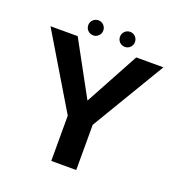

<svg xmlns="http://www.w3.org/2000/svg" viewBox="-141 -909 956 1026"><g transform="rotate(20 337.5 -396.0)"><path d="M264 0H406V-257L656 -675H501.5L336 -370H335L168.5 -675H14L264 -257.5ZM244.5 -707Q262 -707 274.5 -719.5Q287 -732 287 -749.5Q287 -767.5 274.5 -780Q262 -792.5 244.5 -792.5Q226.5 -792.5 214 -780Q201.5 -767.5 201.5 -749.5Q201.5 -732 214 -719.5Q226.5 -707 244.5 -707ZM424.5 -707Q442.5 -707 454.8 -719.5Q467 -732 467 -749.5Q467 -767.5 454.8 -780Q442.5 -792.5 424.5 -792.5Q407 -792.5 394.5 -780Q382 -767.5 382 -749.5Q382 -732 394.2 -719.5Q406.5 -707 424.5 -707Z"/></g></svg>

Font: Anybody Thin SemiBold
Style: Regular
Weight: 600
Version: Version 1.113;gftools[0.9.25]